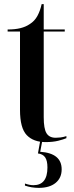

<svg xmlns="http://www.w3.org/2000/svg" viewBox="-20 -679 359 931"><path d="M201 10Q142 10 109.5 -24Q77 -58 77 -146V-526H17V-536Q53 -536 79 -542.5Q105 -549 124 -562Q148 -577 161.5 -602Q175 -627 182 -659H192V-536H294V-526H192V-111Q192 -55 205.5 -33Q219 -11 250 -11Q261 -11 273.5 -12.5Q286 -14 302 -19V-9Q288 -3 262.5 3.5Q237 10 201 10ZM168 232Q133 232 101 221V211Q124 219 142 219Q210 219 210 133Q210 100 199 84Q188 68 164 65L177 -7H187L175 57Q279 64 279 142Q279 184 249.5 208Q220 232 168 232Z"/></svg>

Font: Noto Serif Display ExtraCondensed SemiBold
Style: Regular
Weight: 600
Width: 2
Designer: Monotype Design Team
Foundry: Monotype Imaging Inc.
Version: Version 2.009